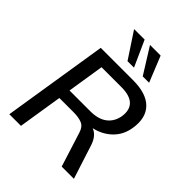

<svg xmlns="http://www.w3.org/2000/svg" viewBox="-258 -1075 1213 1213"><g transform="rotate(45 348.5 -469.0)"><path d="M43 0 155 -705H443Q563 -705 617.5 -649.5Q672 -594 656 -492Q645 -420 597 -373Q549 -326 478 -310Q525 -292 546 -230L620 0H511L438 -231Q426 -271 397 -283.5Q368 -296 322 -296H194L147 0ZM206 -375H392Q463 -375 504 -406.5Q545 -438 555 -495Q564 -558 530.5 -590Q497 -622 423 -622H245ZM470 -765 362 -938H457L527 -765ZM334 -765 220 -938H314L392 -765Z"/></g></svg>

Font: Mulish SemiBold
Style: Italic
Weight: 600
Italic angle: -9°
Designer: Vernon Adams
Foundry: Vernon Adams
Version: Version 3.603; ttfautohint (v1.8.3)